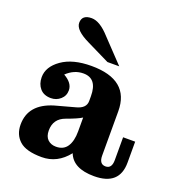

<svg xmlns="http://www.w3.org/2000/svg" viewBox="-133 -834 890 957"><g transform="rotate(20 312.5 -356.0)"><path d="M192.9 12.2Q109.9 12.2 74.5 -19.8Q39.1 -51.8 39.1 -105Q39.1 -213.4 164.1 -251L269.5 -279.8Q320.3 -293 320.3 -331.5V-357.4Q320.3 -451.2 247.1 -451.2Q197.8 -451.2 158.2 -413.1Q207 -385.7 207 -346.7Q207 -317.4 185.5 -298.6Q164.1 -279.8 135.3 -279.8Q97.7 -279.8 77.4 -303.2Q57.1 -326.7 57.1 -362.8Q57.1 -418 115 -459Q172.9 -500 272 -500Q474.1 -500 474.1 -333V-98.6Q474.1 -53.2 507.8 -53.2Q541 -53.2 541 -98.6V-219.7H605V-108.9Q605 12.2 470.7 12.2Q359.4 12.2 332 -59.1Q275.9 12.2 192.9 12.2ZM242.2 -61Q282.2 -61 301.3 -90.3Q320.3 -119.6 320.3 -169.9V-244.1Q298.8 -230 240 -208.7Q181.2 -187.5 181.2 -125Q181.2 -93.3 198.2 -77.1Q215.3 -61 242.2 -61ZM339.4 -545.4 218.8 -604.5Q140.1 -642.1 140.1 -681.2Q140.1 -724.1 191.4 -724.1Q235.4 -724.1 288.6 -664.6L401.9 -545.4Z"/></g></svg>

Font: Munson
Style: Bold
Weight: 700
Designer: Paul James MIller
Foundry: High-Logic / Made with FontCreator
Version: Version 2.10;May 5, 2019;FontCreator 11.5.0.2430 64-bit